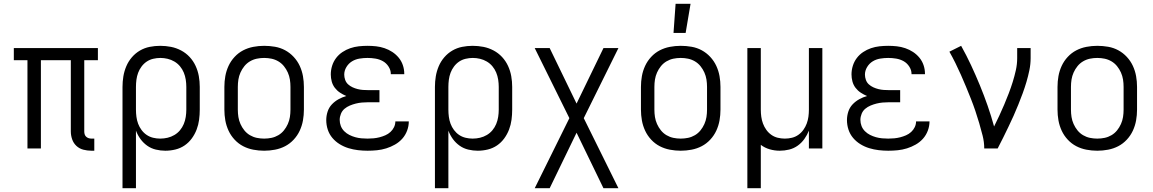

<svg xmlns="http://www.w3.org/2000/svg" viewBox="-20 -784 6090 1014"><path d="M478 12H463Q441 12 420 6.5Q399 1 383.5 -13.5Q368 -28 361 -48.5Q354 -69 354 -90V-466H196V0H125V-466H53V-530H497V-466H425V-90Q425 -82 427 -75Q429 -68 434.5 -62.5Q440 -57 447.5 -54.5Q455 -52 463 -52H478Z M627 210V-325Q627 -353 631.5 -380.5Q636 -408 647 -434Q658 -460 676.5 -481.5Q695 -503 719 -517Q743 -531 770.5 -536.5Q798 -542 826 -542Q855 -542 883 -536.5Q911 -531 936.5 -517.5Q962 -504 981.5 -483Q1001 -462 1013 -436Q1025 -410 1030 -382Q1035 -354 1035 -325V-205Q1035 -178 1031.5 -151.5Q1028 -125 1018.5 -100Q1009 -75 993 -53Q977 -31 955 -16Q933 -1 906.5 5.5Q880 12 853 12Q828 12 803 6Q778 0 757.5 -14.5Q737 -29 722 -49.5Q707 -70 698 -94V210ZM826 -52Q846 -52 865 -56.5Q884 -61 901 -71Q918 -81 930.5 -96Q943 -111 950.5 -129Q958 -147 961 -166.5Q964 -186 964 -205V-325Q964 -344 961 -363.5Q958 -383 950.5 -401Q943 -419 930.5 -434Q918 -449 901 -459Q884 -469 865 -473.5Q846 -478 827 -478Q808 -478 789 -473.5Q770 -469 754.5 -458.5Q739 -448 727.5 -432.5Q716 -417 709.5 -399.5Q703 -382 700.5 -363Q698 -344 698 -325V-205Q698 -186 700.5 -167Q703 -148 709.5 -130.5Q716 -113 727.5 -97.5Q739 -82 754.5 -71.5Q770 -61 788.5 -56.5Q807 -52 826 -52Z M1375 12Q1346 12 1317.5 6.5Q1289 1 1264 -12Q1239 -25 1219 -46.5Q1199 -68 1187 -94Q1175 -120 1170 -148Q1165 -176 1165 -205V-325Q1165 -354 1170 -382Q1175 -410 1187 -436Q1199 -462 1219 -483.5Q1239 -505 1264 -518Q1289 -531 1317.5 -536.5Q1346 -542 1375 -542Q1404 -542 1432.5 -537Q1461 -532 1486 -518.5Q1511 -505 1531 -483.5Q1551 -462 1563 -436Q1575 -410 1580 -382Q1585 -354 1585 -325V-205Q1585 -176 1580 -148Q1575 -120 1563 -94Q1551 -68 1531 -46.5Q1511 -25 1486 -12Q1461 1 1432.5 6.5Q1404 12 1375 12ZM1375 -52Q1395 -52 1414 -56Q1433 -60 1450 -70Q1467 -80 1479.5 -95.5Q1492 -111 1500 -129Q1508 -147 1511 -166Q1514 -185 1514 -205V-325Q1514 -345 1511 -364Q1508 -383 1500 -401Q1492 -419 1479.5 -434.5Q1467 -450 1450 -460Q1433 -470 1414 -474Q1395 -478 1375 -478Q1355 -478 1336 -474Q1317 -470 1300 -460Q1283 -450 1270.5 -434.5Q1258 -419 1250 -401Q1242 -383 1239 -364Q1236 -345 1236 -325V-205Q1236 -185 1239 -166Q1242 -147 1250 -129Q1258 -111 1270.5 -95.5Q1283 -80 1300 -70Q1317 -60 1336 -56Q1355 -52 1375 -52Z M1921 12Q1896 12 1870.5 9Q1845 6 1820.5 -1.5Q1796 -9 1774 -22.5Q1752 -36 1735.5 -55.5Q1719 -75 1711 -99.5Q1703 -124 1703 -150Q1703 -172 1710 -194Q1717 -216 1732.5 -232.5Q1748 -249 1768 -260Q1788 -271 1809 -277Q1792 -284 1776 -294.5Q1760 -305 1748.5 -320Q1737 -335 1732 -353.5Q1727 -372 1727 -391Q1727 -414 1734 -436.5Q1741 -459 1755 -477.5Q1769 -496 1788.5 -509Q1808 -522 1830 -529.5Q1852 -537 1875 -539.5Q1898 -542 1921 -542Q1944 -542 1966.5 -539.5Q1989 -537 2011 -529.5Q2033 -522 2052 -509.5Q2071 -497 2085.5 -479.5Q2100 -462 2107.5 -440Q2115 -418 2115 -395V-392H2044V-394Q2044 -414 2032 -432.5Q2020 -451 2002 -461Q1984 -471 1963 -474.5Q1942 -478 1921 -478Q1900 -478 1878.5 -474.5Q1857 -471 1839 -460Q1821 -449 1809.5 -430Q1798 -411 1798 -390Q1798 -376 1803 -362Q1808 -348 1818.5 -338.5Q1829 -329 1842 -323Q1855 -317 1869 -313.5Q1883 -310 1897 -309Q1911 -308 1925 -308H1984V-244H1925Q1908 -244 1891.5 -242.5Q1875 -241 1859 -237Q1843 -233 1827.5 -226.5Q1812 -220 1799.5 -209.5Q1787 -199 1780.5 -183Q1774 -167 1774 -151Q1774 -134 1780 -118.5Q1786 -103 1798 -91Q1810 -79 1825 -71.5Q1840 -64 1856 -59.5Q1872 -55 1888.5 -53.5Q1905 -52 1921 -52Q1937 -52 1953 -53.5Q1969 -55 1984.5 -59Q2000 -63 2015 -69.5Q2030 -76 2042 -87Q2054 -98 2061 -112.5Q2068 -127 2068 -143H2139Q2139 -118 2130 -94Q2121 -70 2104.5 -51.5Q2088 -33 2066 -20.5Q2044 -8 2020 -0.5Q1996 7 1971 9.5Q1946 12 1921 12Z M2277 210V-325Q2277 -353 2281.5 -380.5Q2286 -408 2297 -434Q2308 -460 2326.5 -481.5Q2345 -503 2369 -517Q2393 -531 2420.5 -536.5Q2448 -542 2476 -542Q2505 -542 2533 -536.5Q2561 -531 2586.5 -517.5Q2612 -504 2631.5 -483Q2651 -462 2663 -436Q2675 -410 2680 -382Q2685 -354 2685 -325V-205Q2685 -178 2681.5 -151.5Q2678 -125 2668.5 -100Q2659 -75 2643 -53Q2627 -31 2605 -16Q2583 -1 2556.5 5.5Q2530 12 2503 12Q2478 12 2453 6Q2428 0 2407.5 -14.5Q2387 -29 2372 -49.5Q2357 -70 2348 -94V210ZM2476 -52Q2496 -52 2515 -56.5Q2534 -61 2551 -71Q2568 -81 2580.5 -96Q2593 -111 2600.5 -129Q2608 -147 2611 -166.5Q2614 -186 2614 -205V-325Q2614 -344 2611 -363.5Q2608 -383 2600.5 -401Q2593 -419 2580.5 -434Q2568 -449 2551 -459Q2534 -469 2515 -473.5Q2496 -478 2477 -478Q2458 -478 2439 -473.5Q2420 -469 2404.5 -458.5Q2389 -448 2377.5 -432.5Q2366 -417 2359.5 -399.5Q2353 -382 2350.5 -363Q2348 -344 2348 -325V-205Q2348 -186 2350.5 -167Q2353 -148 2359.5 -130.5Q2366 -113 2377.5 -97.5Q2389 -82 2404.5 -71.5Q2420 -61 2438.5 -56.5Q2457 -52 2476 -52Z M2804 210 2987 -160 2804 -530H2883L3025 -237L3167 -530H3246L3063 -160L3246 210H3167L3025 -83L2883 210Z M3575 12Q3546 12 3517.5 6.5Q3489 1 3464 -12Q3439 -25 3419 -46.5Q3399 -68 3387 -94Q3375 -120 3370 -148Q3365 -176 3365 -205V-325Q3365 -354 3370 -382Q3375 -410 3387 -436Q3399 -462 3419 -483.5Q3439 -505 3464 -518Q3489 -531 3517.5 -536.5Q3546 -542 3575 -542Q3604 -542 3632.5 -537Q3661 -532 3686 -518.5Q3711 -505 3731 -483.5Q3751 -462 3763 -436Q3775 -410 3780 -382Q3785 -354 3785 -325V-205Q3785 -176 3780 -148Q3775 -120 3763 -94Q3751 -68 3731 -46.5Q3711 -25 3686 -12Q3661 1 3632.5 6.5Q3604 12 3575 12ZM3575 -52Q3595 -52 3614 -56Q3633 -60 3650 -70Q3667 -80 3679.5 -95.5Q3692 -111 3700 -129Q3708 -147 3711 -166Q3714 -185 3714 -205V-325Q3714 -345 3711 -364Q3708 -383 3700 -401Q3692 -419 3679.5 -434.5Q3667 -450 3650 -460Q3633 -470 3614 -474Q3595 -478 3575 -478Q3555 -478 3536 -474Q3517 -470 3500 -460Q3483 -450 3470.5 -434.5Q3458 -419 3450 -401Q3442 -383 3439 -364Q3436 -345 3436 -325V-205Q3436 -185 3439 -166Q3442 -147 3450 -129Q3458 -111 3470.5 -95.5Q3483 -80 3500 -70Q3517 -60 3536 -56Q3555 -52 3575 -52ZM3537 -610 3548 -764H3627L3601 -610Z M3927 210V-530H3998V-205Q3998 -186 4000.5 -167.5Q4003 -149 4009.5 -131.5Q4016 -114 4027 -98.5Q4038 -83 4053.5 -72Q4069 -61 4087.5 -56.5Q4106 -52 4125 -52Q4144 -52 4162.5 -56.5Q4181 -61 4196.5 -72Q4212 -83 4223 -98.5Q4234 -114 4240.5 -131.5Q4247 -149 4249.5 -167.5Q4252 -186 4252 -205V-530H4323V0H4252V-94Q4243 -71 4228 -50Q4213 -29 4192.5 -14.5Q4172 0 4147.5 6Q4123 12 4098 12Q4071 12 4045 4.5Q4019 -3 3998 -19V210Z M4671 12Q4646 12 4620.5 9Q4595 6 4570.5 -1.5Q4546 -9 4524 -22.5Q4502 -36 4485.5 -55.5Q4469 -75 4461 -99.5Q4453 -124 4453 -150Q4453 -172 4460 -194Q4467 -216 4482.5 -232.5Q4498 -249 4518 -260Q4538 -271 4559 -277Q4542 -284 4526 -294.5Q4510 -305 4498.5 -320Q4487 -335 4482 -353.5Q4477 -372 4477 -391Q4477 -414 4484 -436.5Q4491 -459 4505 -477.5Q4519 -496 4538.5 -509Q4558 -522 4580 -529.5Q4602 -537 4625 -539.5Q4648 -542 4671 -542Q4694 -542 4716.5 -539.5Q4739 -537 4761 -529.5Q4783 -522 4802 -509.5Q4821 -497 4835.5 -479.5Q4850 -462 4857.5 -440Q4865 -418 4865 -395V-392H4794V-394Q4794 -414 4782 -432.5Q4770 -451 4752 -461Q4734 -471 4713 -474.5Q4692 -478 4671 -478Q4650 -478 4628.5 -474.5Q4607 -471 4589 -460Q4571 -449 4559.5 -430Q4548 -411 4548 -390Q4548 -376 4553 -362Q4558 -348 4568.5 -338.5Q4579 -329 4592 -323Q4605 -317 4619 -313.5Q4633 -310 4647 -309Q4661 -308 4675 -308H4734V-244H4675Q4658 -244 4641.5 -242.5Q4625 -241 4609 -237Q4593 -233 4577.5 -226.5Q4562 -220 4549.5 -209.5Q4537 -199 4530.5 -183Q4524 -167 4524 -151Q4524 -134 4530 -118.5Q4536 -103 4548 -91Q4560 -79 4575 -71.5Q4590 -64 4606 -59.5Q4622 -55 4638.5 -53.5Q4655 -52 4671 -52Q4687 -52 4703 -53.5Q4719 -55 4734.5 -59Q4750 -63 4765 -69.5Q4780 -76 4792 -87Q4804 -98 4811 -112.5Q4818 -127 4818 -143H4889Q4889 -118 4880 -94Q4871 -70 4854.5 -51.5Q4838 -33 4816 -20.5Q4794 -8 4770 -0.5Q4746 7 4721 9.5Q4696 12 4671 12Z M5249 0H5178Q5178 -34 5169.5 -67.5Q5161 -101 5151.5 -133.5Q5142 -166 5131 -198.5Q5120 -231 5107.5 -262.5Q5095 -294 5082 -325.5Q5069 -357 5055 -388.5Q5041 -420 5026 -450.5Q5011 -481 4994 -511L5056 -542Q5084 -492 5108.5 -439.5Q5133 -387 5155 -333.5Q5177 -280 5196 -225.5Q5215 -171 5230 -116Q5244 -144 5257.5 -173Q5271 -202 5283.5 -231.5Q5296 -261 5307.5 -291Q5319 -321 5328.5 -351.5Q5338 -382 5345 -413.5Q5352 -445 5352 -477V-530H5423V-477Q5423 -445 5416.5 -413.5Q5410 -382 5401 -351.5Q5392 -321 5381 -291Q5370 -261 5358 -231.5Q5346 -202 5333 -172.5Q5320 -143 5306 -114.5Q5292 -86 5278 -57Q5264 -28 5249 0Z M5775 12Q5746 12 5717.5 6.5Q5689 1 5664 -12Q5639 -25 5619 -46.5Q5599 -68 5587 -94Q5575 -120 5570 -148Q5565 -176 5565 -205V-325Q5565 -354 5570 -382Q5575 -410 5587 -436Q5599 -462 5619 -483.5Q5639 -505 5664 -518Q5689 -531 5717.5 -536.5Q5746 -542 5775 -542Q5804 -542 5832.5 -537Q5861 -532 5886 -518.5Q5911 -505 5931 -483.5Q5951 -462 5963 -436Q5975 -410 5980 -382Q5985 -354 5985 -325V-205Q5985 -176 5980 -148Q5975 -120 5963 -94Q5951 -68 5931 -46.5Q5911 -25 5886 -12Q5861 1 5832.5 6.5Q5804 12 5775 12ZM5775 -52Q5795 -52 5814 -56Q5833 -60 5850 -70Q5867 -80 5879.5 -95.5Q5892 -111 5900 -129Q5908 -147 5911 -166Q5914 -185 5914 -205V-325Q5914 -345 5911 -364Q5908 -383 5900 -401Q5892 -419 5879.5 -434.5Q5867 -450 5850 -460Q5833 -470 5814 -474Q5795 -478 5775 -478Q5755 -478 5736 -474Q5717 -470 5700 -460Q5683 -450 5670.5 -434.5Q5658 -419 5650 -401Q5642 -383 5639 -364Q5636 -345 5636 -325V-205Q5636 -185 5639 -166Q5642 -147 5650 -129Q5658 -111 5670.5 -95.5Q5683 -80 5700 -70Q5717 -60 5736 -56Q5755 -52 5775 -52Z"/></svg>

Font: Lode
Style: Regular
Weight: 400
Monospace: yes
Designer: Belleve Invis
Foundry: Belleve Invis
Version: Version 29.2.0; ttfautohint (v1.8.3)